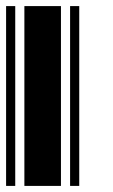

<svg xmlns="http://www.w3.org/2000/svg" viewBox="-20 -610 370 630"><path d="M0 0V-590H30V0ZM60 0V-590H180V0ZM210 0V-590H240V0Z"/></svg>

Font: Libre Barcode 128 Text
Style: Regular
Weight: 400
Version: Version 1.005; ttfautohint (v1.8.3)